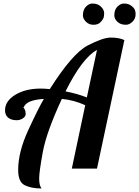

<svg xmlns="http://www.w3.org/2000/svg" viewBox="-20 -965 796 1099"><path d="M701.2 -823.2Q669.4 -823.2 651.9 -840.3Q634.3 -857.4 634.3 -877Q634.3 -909.2 652.1 -927Q669.9 -944.8 688.5 -944.8Q707 -944.8 718.5 -939.9Q730 -935.1 743.2 -921.9Q756.3 -908.7 756.3 -883.3Q756.3 -857.9 738.3 -840.6Q720.2 -823.2 701.2 -823.2ZM454.6 -877Q454.6 -908.7 471.9 -926.8Q489.3 -944.8 508.8 -944.8Q540 -944.8 558.1 -926.8Q576.2 -908.7 576.2 -889.6Q576.2 -870.6 571.3 -859.6Q566.4 -848.6 553.2 -835.9Q540 -823.2 514.6 -823.2Q489.3 -823.2 471.9 -840.6Q454.6 -857.9 454.6 -877ZM355 -441.9Q423.3 -428.7 477.1 -407.2L535.2 -679.2Q450.7 -633.3 355 -441.9ZM217.8 113.8Q159.2 113.8 121.6 95.2Q84 76.7 84 7.8Q84 -94.7 140.9 -218.3Q197.8 -341.8 231 -398.9Q183.6 -396 153.6 -384.5Q123.5 -373 113.8 -347.2Q117.7 -347.2 122.3 -337.2Q127 -327.1 127 -312.5Q127 -297.9 110.8 -287.4Q94.7 -276.9 76.2 -276.9Q43.9 -276.9 26.4 -291.7Q8.8 -306.6 8.8 -333.5Q8.8 -386.7 67.6 -422.4Q126.5 -458 212.9 -458Q233.4 -458 265.1 -455.1Q394.5 -659.2 481.7 -704.6Q568.8 -750 614.7 -750Q660.6 -750 691.9 -735.8L535.2 0H391.1L467.8 -362.8Q402.8 -392.6 334 -398.9Q246.1 -209.5 225.1 -95.2Q204.1 19 204.1 57.6Q204.1 96.2 217.8 113.8Z"/></svg>

Font: Lobster-Regular
Style: Regular
Weight: 400
Designer: Pablo Impallari
Foundry: Pablo Impallari
Version: Version 1.007; ttfautohint (v1.1) -l 8 -r 50 -G 50 -x 14 -D 